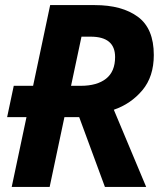

<svg xmlns="http://www.w3.org/2000/svg" viewBox="-20 -734 649 754"><path d="M34 -397H110L177 -714H352Q459 -714 521.5 -668Q584 -622 584 -518Q584 -433 539 -379.5Q494 -326 427 -303L554 0H392L291 -274H233L175 0H26L84 -274H8ZM297 -397Q361 -397 396.5 -425Q432 -453 432 -510Q432 -590 336 -590H300L259 -397Z"/></svg>

Font: BC Sans
Style: Bold Italic
Weight: 700
Italic angle: -12°
Designer: Monotype Design Team
Province of B.C.
Foundry: Monotype Imaging Inc.
Version: Version 2.000;GOOG;noto-source:20170915:90ef993387c0